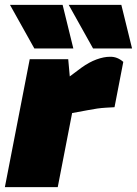

<svg xmlns="http://www.w3.org/2000/svg" viewBox="-26 -768 562 788"><path d="M-6 0 96 -525H254L263 -425L217 -422L308 -490Q340 -513 370 -524Q400 -535 425 -535Q455 -536 480 -514L444 -328Q426 -327 408.5 -326Q391 -325 373 -322.5Q355 -320 335 -316L270 -304L211 0ZM115 -569 15 -748H231L275 -569ZM356 -569 256 -748H472L516 -569Z"/></svg>

Font: REM Black
Style: Italic
Weight: 900
Italic angle: -11°
Designer: Octavio Pardo
Foundry: Ashler Design
Version: Version 1.005;gftools[0.9.28]